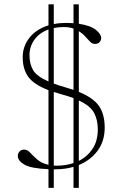

<svg xmlns="http://www.w3.org/2000/svg" viewBox="-20 -788 590 905"><path d="M208.5 97.5V9.5Q126 6 95 -12Q64 -30 64 -53.5Q64 -65 72 -74Q80 -83 94 -83Q108.5 -83 122 -68.5Q135.5 -54 155.2 -36.5Q175 -19 208.5 -11V-363Q139.5 -389.5 113.2 -426Q87 -462.5 87 -518.5Q87 -569.5 118.8 -610Q150.5 -650.5 208.5 -668.5V-767.5H233.5V-674.5Q260.5 -680 291 -680Q309.5 -680 326.5 -678.5V-767.5H351.5V-676Q407 -667.5 432 -647.2Q457 -627 457 -608Q457 -599 449.8 -590Q442.5 -581 427.5 -581Q415 -581 404.8 -591.2Q394.5 -601.5 382.2 -615.5Q370 -629.5 351.5 -641V-355Q420 -327 446.8 -288Q473.5 -249 473.5 -186.5Q473.5 -122.5 440 -77.5Q406.5 -32.5 351.5 -10V97.5H326.5V-1.5Q287 10 242 10Q237.5 10 233.5 10V97.5ZM287.5 -376.5Q308.5 -370.5 326.5 -364.5V-653.5Q306 -660.5 281 -660.5Q256 -660.5 233.5 -656V-394Q257 -385 287.5 -376.5ZM119 -528Q119 -486.5 136.2 -457.2Q153.5 -428 208.5 -404V-649Q165 -633 142 -600.5Q119 -568 119 -528ZM271.5 -343Q251 -348.5 233.5 -354.5V-7.5Q240 -7 246.5 -7Q289.5 -7 326.5 -19.5V-325.5Q302.5 -334.5 271.5 -343ZM441 -178.5Q441 -223 423.5 -256Q406 -289 351.5 -314.5V-29.5Q391.5 -49.5 416.2 -86.5Q441 -123.5 441 -178.5Z"/></svg>

Font: Newsreader 16pt ExtraLight
Style: Regular
Weight: 275
Designer: Hugues Gentile
Foundry: Production Type
Version: Version 1.003; ttfautohint (v1.8.3)